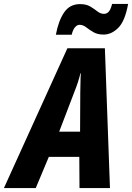

<svg xmlns="http://www.w3.org/2000/svg" viewBox="-80 -963 676 983"><path d="M-60 0 265 -716H457L483 0H327L326 -160H170L103 0ZM223 -289H330L331 -489Q332 -514 332 -538Q332 -562 334 -588H332Q326 -564 318.5 -541Q311 -518 301 -493ZM206 -785Q219 -856 248 -899Q277 -942 330 -942Q362 -942 382.5 -929.5Q403 -917 419 -904.5Q435 -892 452 -892Q467 -892 477 -903.5Q487 -915 494 -943H576Q560 -855 525.5 -820.5Q491 -786 450 -786Q419 -786 398 -798.5Q377 -811 361 -823.5Q345 -836 327 -836Q315 -836 304 -823.5Q293 -811 287 -785Z"/></svg>

Font: Noto Sans Condensed ExtraBold
Style: Italic
Weight: 800
Width: 3
Italic angle: -12°
Designer: Monotype Design Team
Foundry: Monotype Imaging Inc.
Version: Version 2.013; ttfautohint (v1.8.4.7-5d5b)